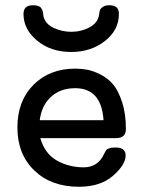

<svg xmlns="http://www.w3.org/2000/svg" viewBox="-20 -714 565 738"><path d="M46.9 -224.1Q46.9 -326.2 108.9 -388.2Q170.9 -450.2 269 -450.2Q293 -450.2 315.4 -446Q337.9 -441.9 366.5 -427.5Q395 -413.1 415 -389.2Q435.1 -365.2 449.5 -321Q463.9 -276.9 463.9 -217.8Q463.9 -182.6 424.8 -183.1H134.8Q152.8 -122.1 199.5 -96.4Q246.1 -70.8 301.8 -70.8Q349.6 -70.8 374 -110.8Q377 -115.7 382.1 -126Q387.2 -136.2 389.6 -138.7Q392.1 -141.1 400.1 -144Q408.2 -147 421.9 -147H424.8Q462.9 -147 462.9 -116.2Q462.9 -81.1 414.6 -38.6Q366.2 3.9 283.2 3.9Q177.2 3.9 112.1 -58.6Q46.9 -121.1 46.9 -224.1ZM70.3 -660.2Q70.3 -694.3 107.4 -693.8Q119.6 -693.8 127.4 -690.9Q135.3 -688 138.7 -682.4Q142.1 -676.8 143.6 -672.4Q145 -668 146 -660.9Q147 -653.8 147 -651.9Q153.8 -622.1 186 -606.9Q218.3 -591.8 254.4 -591.8Q292.5 -591.8 325 -609.4Q357.4 -627 361.3 -660.2Q362.3 -669.9 364.3 -675.5Q366.2 -681.2 375.2 -687.5Q384.3 -693.8 399.4 -693.8H401.4Q437.5 -693.8 437 -660.2Q437 -598.1 383.1 -556.2Q329.1 -514.2 254.4 -514.2Q175.3 -514.2 122.8 -557.6Q70.3 -601.1 70.3 -660.2ZM132.8 -252H377.9Q370.1 -375 269 -375Q211.9 -375 175.8 -341.6Q139.6 -308.1 132.8 -252Z"/></svg>

Font: CMU Typewriter Text
Style: Bold
Weight: 700
Version: Version 0.7.0